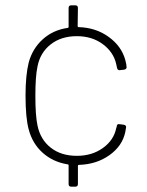

<svg xmlns="http://www.w3.org/2000/svg" viewBox="-20 -702 552 722"><path d="M238 -10V-80Q238 -84 234 -84Q179 -93 140.5 -127.5Q102 -162 88 -215Q76 -259 76 -343Q76 -419 88 -467Q102 -519 140.5 -554Q179 -589 234 -597Q238 -597 238 -602V-672Q238 -682 248 -682H263Q273 -682 273 -672L272 -604Q272 -600 276 -600Q341 -598 389 -563Q437 -528 451 -477Q456 -459 456 -449Q456 -442 447 -440L429 -438Q422 -438 420 -447L417 -461Q407 -506 366.5 -536Q326 -566 269 -566Q210 -566 170.5 -535Q131 -504 121 -452Q113 -415 113 -342Q113 -267 121 -230Q132 -177 171 -146.5Q210 -116 269 -116Q326 -116 367 -145.5Q408 -175 417 -220L419 -226Q419 -237 430 -235L445 -233Q456 -231 454 -222L451 -205Q440 -153 391.5 -118.5Q343 -84 277 -82Q273 -82 273 -78V-10Q273 0 263 0H248Q238 0 238 -10Z"/></svg>

Font: Barlow GEO Extra Light
Style: Regular
Weight: 200
Designer: Jeremy Tribby
Foundry: Tribby Type
Version: Version 1.408